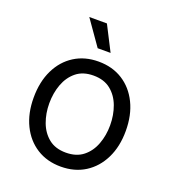

<svg xmlns="http://www.w3.org/2000/svg" viewBox="-138 -853 872 970"><g transform="rotate(20 298.5 -368.0)"><path d="M297.9 11.7Q224.1 11.7 168.5 -23.4Q112.8 -58.6 81.8 -122.1Q50.8 -185.5 50.8 -269.5Q50.8 -355 81.8 -418.7Q112.8 -482.4 168.5 -517.6Q224.1 -552.7 297.9 -552.7Q372.1 -552.7 427.7 -517.6Q483.4 -482.4 514.6 -418.7Q545.9 -355 545.9 -269.5Q545.9 -185.5 514.6 -122.1Q483.4 -58.6 427.7 -23.4Q372.1 11.7 297.9 11.7ZM297.9 -63.5Q354.5 -63.5 390.6 -92.3Q426.8 -121.1 444.3 -168.2Q461.9 -215.3 461.9 -269.5Q461.9 -324.7 444.3 -372.1Q426.8 -419.4 390.6 -448.5Q354.5 -477.5 297.9 -477.5Q241.7 -477.5 205.8 -448.5Q169.9 -419.4 152.3 -372.1Q134.8 -324.7 134.8 -269.5Q134.8 -215.3 152.3 -168.2Q169.9 -121.1 205.8 -92.3Q241.7 -63.5 297.9 -63.5ZM269.5 -614.3 175.8 -748H270.5L338.9 -614.3Z"/></g></svg>

Font: Inter
Style: Regular
Weight: 400
Designer: Rasmus Andersson
Foundry: rsms
Version: Version 4.000;git-8c9346024